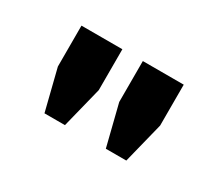

<svg xmlns="http://www.w3.org/2000/svg" viewBox="-52 -753 433 381"><g transform="rotate(30 164.0 -562.0)"><path d="M46.9 -656.2H140.6V-562.5L117.2 -468.8H70.3L46.9 -562.5ZM187.5 -656.2H281.2V-562.5L257.8 -468.8H210.9L187.5 -562.5Z"/></g></svg>

Font: Lambda
Style: Regular
Weight: 400
Designer: GGBotNet
Version: 0.22